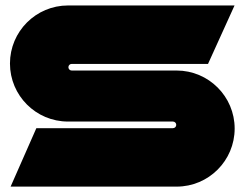

<svg xmlns="http://www.w3.org/2000/svg" viewBox="-20 -693 908 713"><path d="M246.3 -455.7H752.5L851 -672.7H232.6C113.5 -672.7 17 -576.2 17 -457.1C17 -338.1 113.5 -241.6 232.6 -241.6H622.2C629 -241.6 634.5 -236.1 634.5 -229.3C634.5 -222.5 629 -217 622.2 -217H115L19.4 0H635.9C754.9 0 851.4 -96.5 851.4 -215.6C851.4 -334.6 754.9 -431.1 635.9 -431.1H246.3C239.5 -431.1 234 -436.6 234 -443.4C234 -450.2 239.5 -455.7 246.3 -455.7Z"/></svg>

Font: JUMBOTRON
Style: Regular
Weight: 400
Designer: Ian Langley
Foundry: Ian Langley
Version: Version 1.005;Fontself Maker 3.5.8